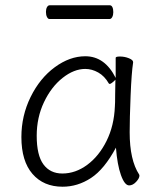

<svg xmlns="http://www.w3.org/2000/svg" viewBox="-20 -694 615 727"><path d="M154 -649Q154 -660 158 -667Q162 -674 168 -674H396Q402 -674 405.5 -667Q409 -660 409 -648Q409 -637 405 -629.5Q401 -622 395 -622H167Q162 -622 158 -629.5Q154 -637 154 -649ZM303 -481Q377 -481 418 -399V-475Q418 -480 434 -480Q452 -480 468 -473.5Q484 -467 484 -459V-457Q478 -419 474.5 -331.5Q471 -244 471 -193Q471 -88 507 -33Q508 -30 508 -29Q508 -19 495.5 -5.5Q483 8 469 8Q452 8 438 -31Q424 -70 419 -135Q375 -53 324.5 -20Q274 13 217 13Q145 13 103 -35.5Q61 -84 61 -175Q61 -256 96 -327Q131 -398 187.5 -439.5Q244 -481 303 -481ZM216 -37Q266 -37 310.5 -70Q355 -103 383.5 -160.5Q412 -218 415 -291Q416 -301 416 -335L417 -392Q401 -376 395 -376Q394 -376 392 -378Q376 -406 352 -419.5Q328 -433 303 -433Q260 -433 217 -399Q174 -365 146.5 -307Q119 -249 119 -180Q119 -106 144.5 -71.5Q170 -37 216 -37Z"/></svg>

Font: JyunsaiKaai Light
Style: Regular
Weight: 300
Designer: Fontworks Inc.
Version: Version 0.030;April 7, 2024;FontCreator 14.0.0.2901 64-bit